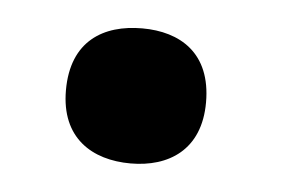

<svg xmlns="http://www.w3.org/2000/svg" viewBox="-28 -467 338 228"><g transform="rotate(5 141.0 -352.5)"><path d="M50 -352C50 -295 88 -272 134 -272C179 -272 217 -295 217 -352C217 -411 179 -433 134 -433C88 -433 50 -411 50 -352Z"/></g></svg>

Font: Noto Sans Display
Style: Bold
Weight: 700
Designer: Monotype Design Team
Foundry: Monotype Imaging Inc.
Version: Version 1.900